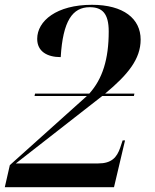

<svg xmlns="http://www.w3.org/2000/svg" viewBox="-29 -780 645 800"><path d="M-9 0H446L492 -195H482L472 -165C458 -124 436 -99 380 -99H37L397 -380H529L531 -390H409C504 -469 557 -534 557 -615C557 -702 486 -760 354 -760C207 -760 126 -693 126 -618C126 -566 167 -542 224 -542C233 -693 273 -750 345 -750C397 -750 424 -724 424 -649C424 -533 398 -451 343 -390H117L115 -380H333L12 -92Z"/></svg>

Font: Noto Serif Display SemiBold
Style: Italic
Weight: 600
Italic angle: -12°
Designer: Monotype Design Team
Foundry: Monotype Imaging Inc.
Version: Version 2.009